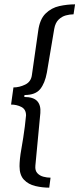

<svg xmlns="http://www.w3.org/2000/svg" viewBox="-20 -706 366 885"><path d="M207 159Q175 159 143 151.5Q111 144 90.5 122.5Q70 101 70 60Q70 46 72 25.5Q74 5 78.5 -19.5Q83 -44 87 -70.5Q91 -97 94.5 -123.5Q98 -150 100 -174Q100 -202 78.5 -213Q57 -224 31 -224L42 -303Q69 -303 96 -316Q123 -329 127 -360L156 -563Q163 -617 190 -643.5Q217 -670 253.5 -678Q290 -686 326 -686L319 -640Q302 -640 283.5 -635Q265 -630 250 -615.5Q235 -601 230 -573L196 -371Q187 -322 165 -295Q143 -268 93 -268L92 -259Q134 -259 151.5 -240Q169 -221 166 -185L143 58Q141 80 152 92Q163 104 180 108.5Q197 113 213 113Z"/></svg>

Font: Chivo Medium Light
Style: Italic
Weight: 300
Italic angle: -8.05°
Version: Version 2.002